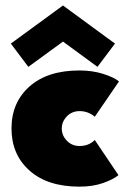

<svg xmlns="http://www.w3.org/2000/svg" viewBox="-20 -686 474 718"><path d="M86 -436 20.5 -523 215.5 -665.5 410 -523 344.5 -436 215.5 -530.5ZM277.5 -140Q312 -140 334.5 -162.5L423 -31Q403.5 -15 365.2 -1.5Q327 12 277 12Q158 12 90.5 -48Q23 -108 23 -205.5Q23 -303 90.5 -362.8Q158 -422.5 277 -422.5Q326 -422.5 366.5 -409.5Q407 -396.5 425 -381.5L334.5 -249.5Q309.5 -270.5 277.5 -270.5Q249 -270.5 230 -250.8Q211 -231 211 -205.5Q211 -179.5 230 -159.8Q249 -140 277.5 -140Z"/></svg>

Font: League Spartan Black
Style: Regular
Weight: 900
Foundry: The League of Moveable Type
Version: Version 2.002